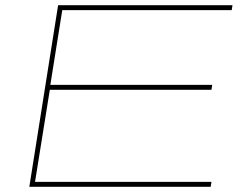

<svg xmlns="http://www.w3.org/2000/svg" viewBox="-20 -720 935 740"><path d="M93 0 204 -700H876L873 -681H220L174 -393H798L795 -374H172L115 -19H795L792 0Z"/></svg>

Font: Georama ExtraExtended Thin
Style: Italic
Weight: 100
Width: 8
Italic angle: -9°
Designer: Jean-Baptiste Levee
Foundry: Production Type
Version: Version 1.000